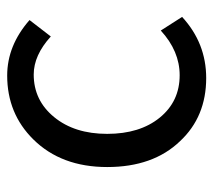

<svg xmlns="http://www.w3.org/2000/svg" viewBox="-50 -534 597 537"><g transform="rotate(-90 248.5 -265.5)"><path d="M298.8 12.7Q190.4 12.7 122.1 -60.5Q49.8 -135.7 49.8 -264.2Q49.8 -392.6 127 -470.7Q199.2 -543.9 305.7 -543.9Q389.6 -543.9 460.9 -481.4L415 -421.9Q362.3 -469.7 308.6 -469.7Q236.3 -469.7 189.5 -412.6Q142.6 -355.5 142.6 -264.2Q142.6 -172.9 188 -117.2Q233.4 -61.5 306.6 -61.5Q374 -61.5 431.6 -114.3L469.7 -54.7Q396.5 12.7 298.8 12.7Z"/></g></svg>

Font: Bpmf GenYo Gothic R
Style: R
Weight: 400
Foundry: But Ko
Version: Version 1.320